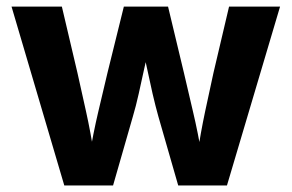

<svg xmlns="http://www.w3.org/2000/svg" viewBox="-20 -566 890 586"><path d="M176.2 0 15.2 -545.9H168.8L216.3 -344Q228.3 -289.9 242.5 -226.2Q256.7 -162.4 268.7 -85.3H252Q264.8 -160.8 279.9 -224.8Q295 -288.8 308.1 -344L358 -545.9H492.9L541.3 -344Q553.9 -289.2 569 -225.5Q584.2 -161.7 597 -85.3H580.6Q592.5 -161.3 605.9 -225Q619.3 -288.8 631.6 -344L679.1 -545.9H834.8L672.7 0H523.9L463.3 -210.7Q454.5 -242 445.6 -280.4Q436.8 -318.8 428.5 -358.6Q420.2 -398.4 411.5 -433H437.4Q429.2 -398.6 420.7 -358.7Q412.1 -318.8 403.4 -280.1Q394.8 -241.5 385.6 -210.7L325.1 0Z"/></svg>

Font: Inter Variable LoSnoCo
Style: Regular
Weight: 400
Designer: Rasmus Andersson
Foundry: rsms
Version: Version 4.000;git-a52131595; featfreeze: case,dlig,ss01,ss02